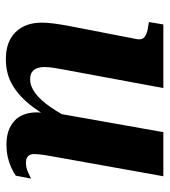

<svg xmlns="http://www.w3.org/2000/svg" viewBox="18 -572 565 640"><g transform="rotate(90 300.0 -251.5)"><path d="M212 -185Q208 -164 205.5 -148Q203 -132 203 -118Q203 -104 207 -93Q211 -82 220 -76Q229 -70 244 -70Q267 -70 290 -87Q313 -104 336.5 -138Q360 -172 384 -221L399 -183Q368 -122 336 -79Q304 -36 265.5 -12.5Q227 11 177 11Q118 11 86.5 -21.5Q55 -54 55 -108Q55 -126 57.5 -146Q60 -166 65 -194L110 -426Q112 -439 107.5 -446Q103 -453 92 -457.5Q81 -462 64 -464L53 -466L61 -514H273ZM502 -151Q499 -135 497 -122.5Q495 -110 494 -100.5Q493 -91 493 -84Q493 -70 500 -63Q507 -56 522 -56Q538 -56 552.5 -62.5Q567 -69 575 -73L565 -22Q555 -15 539 -7.5Q523 0 503.5 4.5Q484 9 461 9Q412 9 383 -17Q354 -43 354 -94Q354 -101 355 -108Q356 -115 357 -123Q358 -131 360 -140L353 -136L420 -514H567Z"/></g></svg>

Font: Roboto Serif 72pt SemiCondensed SemiBold
Style: Italic
Weight: 600
Width: 4
Italic angle: -10°
Designer: Greg Gazdowicz
Foundry: Commercial Type
Version: Version 1.008